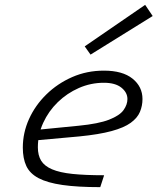

<svg xmlns="http://www.w3.org/2000/svg" viewBox="-20 -766 654 791"><path d="M408 -425Q354 -425 305 -403.5Q256 -382 218 -345Q180 -308 158 -260Q136 -212 136 -159Q136 -126 149.5 -104Q163 -82 194.5 -68.5Q226 -55 278.5 -49.5Q331 -44 409 -44L393 5Q299 5 237 -4Q175 -13 139 -32Q103 -51 88.5 -82Q74 -113 74 -158Q74 -219 99.5 -275.5Q125 -332 171 -377Q217 -422 277.5 -448.5Q338 -475 408 -475Q485 -475 526 -442Q567 -409 567 -358Q567 -330 556.5 -305Q546 -280 518.5 -260Q491 -240 439.5 -226Q388 -212 307 -204L97 -185L111 -229L304 -248Q386 -256 429.5 -273Q473 -290 489 -312.5Q505 -335 505 -358Q505 -385 480 -405Q455 -425 408 -425ZM329 -575 578 -746 609 -700 353 -541Z"/></svg>

Font: Intel One Mono Light
Style: Italic
Weight: 300
Italic angle: -16°
Monospace: yes
Designer: Fred Shallcrass
Foundry: Frere-Jones Type LLC
Version: Version 1.004